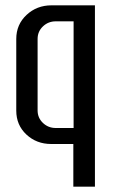

<svg xmlns="http://www.w3.org/2000/svg" viewBox="-20 -540 436 720"><path d="M336 160H255V0H172Q117 0 79 -35.5Q41 -71 41 -125V-394Q41 -448 79.5 -484Q118 -520 173 -520H336ZM256 -460H189Q161 -460 141 -441Q121 -422 121 -394V-126Q121 -98 141 -79Q161 -60 189 -60H256Z"/></svg>

Font: Homenaje
Style: Regular
Weight: 400
Version: Version 1.002